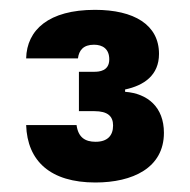

<svg xmlns="http://www.w3.org/2000/svg" viewBox="-20 -809 394 398"><path d="M177.7 -430.7C254.9 -430.7 319.8 -460.9 319.8 -533.7C319.8 -586.9 286.1 -615.2 239.3 -618.7V-623.5C278.3 -631.8 309.6 -652.8 309.6 -697.3C309.6 -757.8 257.8 -788.6 176.8 -788.6C81.1 -788.6 35.6 -747.1 34.2 -688H141.6C143.6 -704.6 152.8 -716.3 174.8 -716.3C192.9 -716.3 206.5 -707.5 206.5 -686C206.5 -661.6 185.5 -660.2 175.3 -660.2H143.6V-578.6H175.3C203.6 -578.6 214.4 -567.9 214.4 -548.8C214.4 -527.8 202.6 -515.1 178.2 -515.1C156.2 -515.1 142.1 -524.4 138.7 -549.8H34.2C36.6 -475.1 84.5 -430.7 177.7 -430.7Z"/></svg>

Font: Wand UI Pro Black
Style: Regular
Weight: 900
Designer: Andreas Faust
Version: Version 1.003;FEAKit 1.0